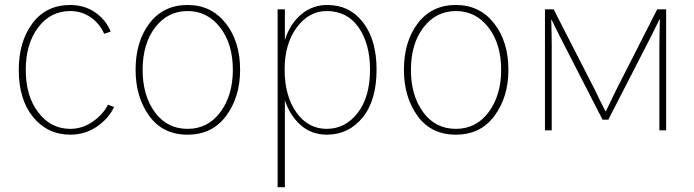

<svg xmlns="http://www.w3.org/2000/svg" viewBox="-20 -526 2802 775"><path d="M55.7 -244.1Q55.7 -357.4 110.8 -431.6Q166 -505.9 263.7 -505.9Q321.3 -505.9 364.7 -475.6Q408.2 -445.3 426.8 -398.4L400.4 -389.6Q382.8 -430.7 346.2 -456.1Q309.6 -481.4 263.7 -481.4Q183.6 -481.4 133.8 -415Q84 -348.6 84 -244.1Q84 -137.7 134.8 -71.8Q185.5 -5.9 263.7 -5.9Q312.5 -5.9 354 -34.7Q395.5 -63.5 416 -103.5L440.4 -93.8Q418 -46.9 370.6 -14.6Q323.2 17.6 263.7 17.6Q171.9 17.6 113.8 -53.2Q55.7 -124 55.7 -244.1Z M555.7 -244.1Q555.7 -140.6 605 -73.2Q654.3 -5.9 737.3 -5.9Q819.3 -5.9 869.6 -73.7Q919.9 -141.6 919.9 -244.1Q919.9 -348.6 868.7 -415Q817.4 -481.4 737.3 -481.4Q657.2 -481.4 606.4 -415.5Q555.7 -349.6 555.7 -244.1ZM527.3 -244.1Q527.3 -358.4 583.5 -432.1Q639.6 -505.9 737.3 -505.9Q833 -505.9 891.1 -432.1Q949.2 -358.4 949.2 -244.1Q949.2 -134.8 893.1 -58.6Q836.9 17.6 737.3 17.6Q636.7 17.6 582 -58.6Q527.3 -134.8 527.3 -244.1Z M1128.9 -246.1Q1128.9 -138.7 1176.3 -72.3Q1223.6 -5.9 1298.8 -5.9Q1374 -5.9 1423.8 -70.3Q1473.6 -134.8 1473.6 -245.1Q1473.6 -348.6 1427.7 -415Q1381.8 -481.4 1298.8 -481.4Q1226.6 -481.4 1177.7 -415Q1128.9 -348.6 1128.9 -246.1ZM1100.6 229.5V-488.3H1129.9V-364.3Q1150.4 -429.7 1195.8 -467.8Q1241.2 -505.9 1300.8 -505.9Q1391.6 -505.9 1445.8 -435.1Q1500 -364.3 1500 -245.1Q1500 -120.1 1443.4 -51.3Q1386.7 17.6 1299.8 17.6Q1237.3 17.6 1193.8 -21Q1150.4 -59.6 1129.9 -121.1V229.5Z M1638.7 -244.1Q1638.7 -140.6 1688 -73.2Q1737.3 -5.9 1820.3 -5.9Q1902.3 -5.9 1952.6 -73.7Q2002.9 -141.6 2002.9 -244.1Q2002.9 -348.6 1951.7 -415Q1900.4 -481.4 1820.3 -481.4Q1740.2 -481.4 1689.5 -415.5Q1638.7 -349.6 1638.7 -244.1ZM1610.4 -244.1Q1610.4 -358.4 1666.5 -432.1Q1722.7 -505.9 1820.3 -505.9Q1916 -505.9 1974.1 -432.1Q2032.2 -358.4 2032.2 -244.1Q2032.2 -134.8 1976.1 -58.6Q1919.9 17.6 1820.3 17.6Q1719.7 17.6 1665 -58.6Q1610.4 -134.8 1610.4 -244.1Z M2179.7 0V-488.3H2214.8L2381.8 -162.1Q2410.2 -102.5 2423.8 -77.1H2425.8Q2425.8 -77.1 2466.8 -162.1L2632.8 -488.3H2668.9V0H2641.6V-341.8Q2641.6 -375 2643.6 -447.3H2641.6L2608.4 -379.9L2435.5 -43H2412.1L2239.3 -379.9L2206.1 -447.3H2205.1Q2207 -380.9 2207 -341.8V0Z"/></svg>

Font: Gothic A1 Thin
Style: Regular
Weight: 250
Designer: HanYang I&C Co.,Ltd.
Foundry: HanYang I&C Co.,Ltd.
Version: Version 2.50